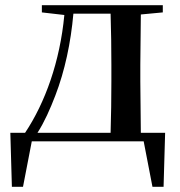

<svg xmlns="http://www.w3.org/2000/svg" viewBox="-20 -547 697 743"><path d="M142 -499 229 -489C212 -309 155 -150 77 -33H20L26 176H69L103 0H536L570 176H613L619 -33H525L523 -232V-296L525 -491L610 -499V-527H142ZM408 -33H125C152 -75 174 -125 194 -177C231 -273 254 -382 264 -494H408C410 -438 411 -351 411 -296V-232C411 -176 410 -90 408 -33Z"/></svg>

Font: Noto Serif SC SemiBold
Style: Regular
Weight: 600
Designer: Ryoko NISHIZUKA 西塚涼子 (kana & ideographs); Frank Grießhammer (Latin, Greek & Cyrillic); Wenlong ZHANG 张文龙 (bopomofo); San
Foundry: Adobe
Version: Version 2.001;hotconv 1.1.0;makeotfexe 2.6.0